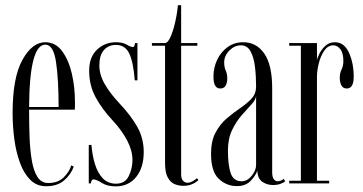

<svg xmlns="http://www.w3.org/2000/svg" viewBox="-20 -684 1355 716"><path d="M152 10.5Q117 10.5 93.2 -13Q69.5 -36.5 54.8 -76.2Q40 -116 33.5 -164.5Q27 -213 27 -263Q27 -394.5 63.5 -460.5Q100 -526.5 149 -526.5Q187 -526.5 211.5 -493.5Q236 -460.5 247.8 -409.8Q259.5 -359 259.5 -305.5Q259.5 -297.5 259.5 -290Q259.5 -282.5 259 -275H88.5V-273Q88.5 -222 90.2 -173.8Q92 -125.5 98.5 -86.5Q105 -47.5 119.5 -24.5Q134 -1.5 160 -1.5Q196 -1.5 217.2 -22.2Q238.5 -43 246 -67.5L255 -62.5Q244 -32.5 218.8 -11Q193.5 10.5 152 10.5ZM149 -517.5Q90 -517.5 88.5 -285H198.5Q198.5 -389.5 188.8 -453.5Q179 -517.5 149 -517.5Z M411.5 11Q380 11 359.5 -2Q339 -15 328.5 -15Q320.5 -15 319 0H311V-143.5H321Q324 -105.5 334 -72.5Q344 -39.5 363.2 -19.2Q382.5 1 412.5 1Q446.5 1 460.2 -27.5Q474 -56 474 -88Q474 -122.5 454 -160.5Q434 -198.5 399.5 -235.5Q361 -276.5 336.8 -321Q312.5 -365.5 312.5 -420Q312.5 -471.5 342 -499Q371.5 -526.5 412 -526.5Q437.5 -526.5 452.8 -517.5Q468 -508.5 475.5 -508.5Q482 -508.5 483.5 -523.5H492.5V-384.5H482.5Q477.5 -451.5 462.2 -484Q447 -516.5 412 -516.5Q384.5 -516.5 367.5 -497.2Q350.5 -478 350.5 -440Q350.5 -405 370.8 -370Q391 -335 425.5 -298.5Q468.5 -253 492.2 -210.5Q516 -168 516 -117Q516 -59 487.8 -24Q459.5 11 411.5 11Z M663.5 9Q647 9 631.5 2.8Q616 -3.5 605.8 -21.8Q595.5 -40 595.5 -76V-513.5H546.5V-523.5H595.5Q605 -523.5 614.8 -544Q624.5 -564.5 632.2 -596.8Q640 -629 643.5 -664.5H655.5V-523.5H716V-513.5H655.5V-34Q655.5 -17 662.8 -9.8Q670 -2.5 678.5 -2.5Q689 -2.5 699.8 -9Q710.5 -15.5 714.5 -19.5L720 -12.5Q711 -3.5 696.5 2.8Q682 9 663.5 9Z M863.5 10Q824.5 10 795.8 -17.2Q767 -44.5 767 -110.5Q767 -158.5 784 -190Q801 -221.5 826 -242.8Q851 -264 876 -281Q901 -298 918 -316.2Q935 -334.5 935 -361Q935 -400 930.8 -435.2Q926.5 -470.5 914.2 -492.8Q902 -515 878.5 -515Q854.5 -515 835.2 -495.5Q816 -476 816 -451Q816 -433.5 821.8 -420.8Q827.5 -408 827.5 -392Q827.5 -375.5 821.5 -364.8Q815.5 -354 801 -354Q776 -354 776 -398.5Q776 -431.5 789.8 -460.8Q803.5 -490 828.5 -508.2Q853.5 -526.5 887 -526.5Q936.5 -526.5 965.8 -484Q995 -441.5 995 -355.5V-42Q995 -23 1001.2 -15.5Q1007.5 -8 1015.5 -8Q1022 -8 1028.5 -11Q1035 -14 1038 -17L1043.5 -8Q1038.5 -3 1026.2 1.5Q1014 6 997.5 6Q976 6 958.2 -6Q940.5 -18 939.5 -48.5Q935 -31.5 916 -10.8Q897 10 863.5 10ZM881 -8Q902 -8 918.5 -28.2Q935 -48.5 935 -68.5V-326.5Q934 -312 918 -295Q902 -278 881.5 -254.5Q861 -231 845.5 -199Q830 -167 830 -122.5Q830 -69 840.2 -38.5Q850.5 -8 881 -8Z M1058.5 0V-10H1102V-513.5H1058.5V-523.5H1162V-460.5Q1163 -466.5 1170.5 -482.5Q1178 -498.5 1192.5 -512.5Q1207 -526.5 1229 -526.5Q1263.5 -526.5 1281.2 -487.8Q1299 -449 1299 -397.5Q1299 -354 1273 -354Q1259 -354 1253 -365.8Q1247 -377.5 1247 -394.5Q1247 -411 1253.8 -425Q1260.5 -439 1260.5 -455.5Q1260.5 -486 1249.2 -500.5Q1238 -515 1223 -515Q1203 -515 1189.2 -495Q1175.5 -475 1168.8 -447.8Q1162 -420.5 1162 -397.5V-10H1207.5V0Z"/></svg>

Font: Imbue 100pt Light
Style: Regular
Weight: 300
Designer: Tyler Finck
Foundry: Etcetera Type Company
Version: Version 1.102; ttfautohint (v1.8.3)